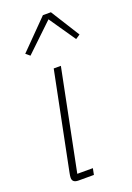

<svg xmlns="http://www.w3.org/2000/svg" viewBox="-145 -802 589 857"><g transform="rotate(-20 150.0 -374.0)"><path d="M73 0Q44 0 44 -23Q44 -32 47 -46L140 -508H174L78 -30H152L146 0ZM43 -613 176 -748H214L300 -611L279 -597L193 -722L62 -597Z"/></g></svg>

Font: IBM Plex Sans Cond ExtLt
Style: Italic
Weight: 200
Width: 3
Italic angle: -11°
Designer: Mike Abbink, Paul van der Laan, Pieter van Rosmalen
Foundry: Bold Monday
Version: Version 1.3